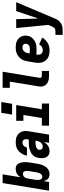

<svg xmlns="http://www.w3.org/2000/svg" viewBox="994 -1790 1011 3040"><g transform="rotate(-90 1500.0 -270.5)"><path d="M261 8Q240 8 220.5 1.5Q201 -5 187 -18.5Q173 -32 165 -49.5Q157 -67 152 -87L138 0H0L121 -735H259L213 -453Q224 -470 238.5 -484.5Q253 -499 270.5 -509Q288 -519 307 -523.5Q326 -528 345 -528Q364 -528 381.5 -523Q399 -518 412 -506Q425 -494 433 -478Q441 -462 445.5 -444.5Q450 -427 451.5 -408.5Q453 -390 452.5 -371Q452 -352 450 -333Q448 -314 445 -295L425 -175Q421 -154 415.5 -133Q410 -112 400.5 -91.5Q391 -71 377 -52Q363 -33 344.5 -19Q326 -5 304 1.5Q282 8 261 8ZM221 -106Q221 -106 221 -106Q221 -106 221 -106Q235 -106 248.5 -115Q262 -124 270.5 -137.5Q279 -151 283 -165.5Q287 -180 290 -194L310 -314Q311 -325 312.5 -335.5Q314 -346 313.5 -356.5Q313 -367 310.5 -377.5Q308 -388 303 -396.5Q298 -405 289 -409.5Q280 -414 269 -414Q255 -414 241.5 -408.5Q228 -403 218 -392.5Q208 -382 202.5 -368.5Q197 -355 194 -342L174 -222Q172 -209 171 -197Q170 -185 170.5 -173Q171 -161 173.5 -149Q176 -137 182 -127.5Q188 -118 198 -112Q208 -106 221 -106Z M629 8Q608 8 588.5 3Q569 -2 554.5 -14.5Q540 -27 531 -44.5Q522 -62 518.5 -81.5Q515 -101 515 -121.5Q515 -142 519 -163Q523 -189 534 -214Q545 -239 565.5 -258.5Q586 -278 611 -290Q636 -302 662 -309.5Q688 -317 714.5 -319Q741 -321 766 -321H811L814 -339Q816 -353 815.5 -368Q815 -383 809 -395Q803 -407 790.5 -414Q778 -421 764 -421Q750 -421 736 -416Q722 -411 711 -400.5Q700 -390 693.5 -377Q687 -364 685 -350H556Q560 -374 569.5 -397Q579 -420 593 -441Q607 -462 626.5 -479.5Q646 -497 669 -508Q692 -519 716 -523.5Q740 -528 764 -528Q792 -528 819 -523.5Q846 -519 869 -506.5Q892 -494 909.5 -474.5Q927 -455 936 -430Q945 -405 945.5 -377Q946 -349 941 -321L888 0H758L771 -80Q759 -61 744 -44Q729 -27 710.5 -15Q692 -3 671 2.5Q650 8 629 8ZM700 -99Q718 -99 735.5 -109Q753 -119 764.5 -134.5Q776 -150 782.5 -168.5Q789 -187 792 -205L793 -214H766Q755 -214 743.5 -213.5Q732 -213 720.5 -211Q709 -209 697.5 -206Q686 -203 675.5 -197Q665 -191 657.5 -181.5Q650 -172 648 -160Q646 -148 648.5 -136Q651 -124 658 -115.5Q665 -107 676.5 -103Q688 -99 700 -99Z M1030 0V-114H1151L1199 -406H1107V-520H1356L1289 -114H1380V0ZM1205 -585 1233 -756H1404L1376 -585Z M1824 0Q1799 0 1775 -3Q1751 -6 1729.5 -14.5Q1708 -23 1690 -37.5Q1672 -52 1662 -72.5Q1652 -93 1650 -117Q1648 -141 1652 -166L1727 -621H1629V-735H1884L1787 -147Q1786 -140 1788 -133Q1790 -126 1795.5 -121.5Q1801 -117 1808.5 -115.5Q1816 -114 1824 -114H1896V0Z M2222 8Q2191 8 2161 2.5Q2131 -3 2105.5 -17Q2080 -31 2061.5 -53.5Q2043 -76 2033.5 -104Q2024 -132 2024 -162.5Q2024 -193 2029 -225L2049 -345Q2053 -370 2061.5 -394.5Q2070 -419 2085.5 -441Q2101 -463 2122 -480.5Q2143 -498 2167.5 -509Q2192 -520 2217.5 -524Q2243 -528 2268 -528Q2295 -528 2320.5 -524Q2346 -520 2369 -509.5Q2392 -499 2410 -482Q2428 -465 2439 -443Q2450 -421 2454 -395Q2458 -369 2453 -343Q2450 -320 2439 -298.5Q2428 -277 2411 -259Q2394 -241 2373 -228.5Q2352 -216 2329.5 -209Q2307 -202 2284 -200Q2261 -198 2238 -198Q2217 -198 2196.5 -198.5Q2176 -199 2155 -201Q2152 -183 2153.5 -164.5Q2155 -146 2163 -131Q2171 -116 2187.5 -107.5Q2204 -99 2222 -99Q2236 -99 2250 -102.5Q2264 -106 2276.5 -113.5Q2289 -121 2299.5 -132.5Q2310 -144 2317 -157L2424 -108Q2409 -82 2387 -59Q2365 -36 2337.5 -20.5Q2310 -5 2280.5 1.5Q2251 8 2222 8ZM2248 -304Q2260 -304 2273 -306.5Q2286 -309 2297.5 -316.5Q2309 -324 2316.5 -335.5Q2324 -347 2326 -359Q2328 -372 2325 -384.5Q2322 -397 2313.5 -405.5Q2305 -414 2293 -417.5Q2281 -421 2268 -421Q2251 -421 2233.5 -413.5Q2216 -406 2204 -392Q2192 -378 2185.5 -361Q2179 -344 2176 -327L2173 -308Q2191 -306 2210 -305Q2229 -304 2248 -304Z M2467 215V101H2527Q2540 101 2553 97.5Q2566 94 2576 84.5Q2586 75 2592.5 63Q2599 51 2604 38L2625 -11L2575 -520H2716L2726 -171L2844 -520H2985L2730 83Q2722 103 2711.5 123Q2701 143 2686 159.5Q2671 176 2651.5 188Q2632 200 2611 206.5Q2590 213 2569 214Q2548 215 2527 215Z"/></g></svg>

Font: Iosevka SS04 Heavy
Style: Italic
Weight: 900
Italic angle: -9°
Monospace: yes
Designer: Belleve Invis
Foundry: Belleve Invis
Version: Version 19.0.0; ttfautohint (v1.8.4)